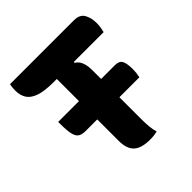

<svg xmlns="http://www.w3.org/2000/svg" viewBox="-190 -837 980 980"><g transform="rotate(-45 300.0 -347.0)"><path d="M70 -390H480Q509 -390 519.5 -372.5Q530 -355 530 -311Q530 -297 528.5 -284Q527 -271 524 -258H135Q111 -258 96.5 -267Q82 -276 76 -301.5Q70 -327 70 -377Q70 -381 70 -384Q70 -387 70 -390ZM32 -700H494Q535 -700 550.5 -673Q566 -646 566 -608Q566 -591 563.5 -576Q561 -561 558 -550H195Q132 -550 95.5 -562.5Q59 -575 43.5 -599Q28 -623 28 -657Q28 -669 29 -679Q30 -689 32 -700ZM391 0Q378 3 366.5 4.5Q355 6 338 6Q277 6 248.5 -19.5Q220 -45 220 -103Q220 -162 220 -221Q220 -280 220 -338.5Q220 -397 220 -456Q220 -515 220 -574H351L342 -544Q356 -536 364 -523.5Q372 -511 376 -494Q380 -477 380 -455Q380 -395 380 -335.5Q380 -276 380 -216Q380 -156 380 -96Q380 -73 382 -48Q384 -23 391 0Z"/></g></svg>

Font: Recursive Monospace Casual ExtraBold
Style: Regular
Weight: 800
Version: Version 1.047